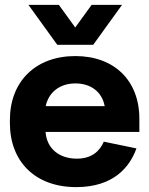

<svg xmlns="http://www.w3.org/2000/svg" viewBox="-20 -751 611 786"><path d="M292 15C445 15 511.5 -67.5 538.5 -143.5L405 -171C388 -132.5 356 -101.5 294.5 -101.5C223.5 -101.5 171.5 -141.5 166.5 -211H550.5V-265C550.5 -421 448 -521.5 288.5 -521.5C125.5 -521.5 20.5 -417.5 20.5 -259.5V-247.5C20.5 -89 124.5 15 292 15ZM361.5 -567.5 479.5 -731H355L288 -638.5L221 -731H96.5L214.5 -567.5ZM167 -316.5C179.5 -374.5 226 -409.5 288.5 -409.5C352.5 -409.5 398 -374.5 408.5 -316.5Z"/></svg>

Font: MCL Standard Bold
Style: Regular
Weight: 700
Designer: Květoslav Bartoš
Foundry: Florian Karsten
Version: Version 1.001;Glyphs 3.2.3 (3260)